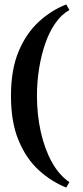

<svg xmlns="http://www.w3.org/2000/svg" viewBox="-20 -723 374 863"><path d="M277.7 -703 291.9 -678Q256.9 -658.5 229.5 -619.7Q202.1 -581 183.8 -528.3Q165.5 -475.6 155.8 -415.3Q146.1 -355 146.1 -292Q146.1 -208.2 163.1 -131.4Q180.1 -54.5 212.7 4.8Q245.4 64.1 291.9 95.6L277.7 120Q210.2 93.1 153.8 41.4Q97.3 -10.4 63.3 -92.5Q29.3 -174.6 29.3 -292Q29.3 -409.4 63.3 -491Q97.3 -572.6 153.8 -624.7Q210.2 -676.7 277.7 -703Z"/></svg>

Font: Ancizar Serif Light
Style: Regular
Weight: 300
Designer: Cesar Puertas, Viviana Monsalve, Julian Moncada, Julian Prieto, Jose Castro, Felipe Aragon, Mariel Hernandez, Sara Alarc
Version: Version 8.100